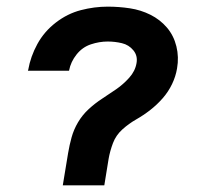

<svg xmlns="http://www.w3.org/2000/svg" viewBox="-20 -558 616 578"><path d="M169 0H294L307 -80Q311 -103 320 -127Q329 -151 348.5 -168.5Q368 -186 390 -198.5Q412 -211 432.5 -227Q453 -243 470 -262.5Q487 -282 498 -305Q509 -328 513 -352Q519 -386 511 -418.5Q503 -451 482.5 -475Q462 -499 433 -513.5Q404 -528 371 -533Q338 -538 304 -538Q264 -538 223.5 -527.5Q183 -517 148 -490Q113 -463 92.5 -425.5Q72 -388 65 -348L64 -345H188V-346Q193 -372 210.5 -394Q228 -416 253.5 -424.5Q279 -433 304 -433Q326 -433 347 -428Q368 -423 381.5 -406.5Q395 -390 391 -368Q387 -344 369 -324Q351 -304 330 -289.5Q309 -275 287.5 -261Q266 -247 247 -229.5Q228 -212 215 -190Q202 -168 195.5 -144.5Q189 -121 185 -97Z"/></svg>

Font: Iosevka Sparkle
Style: Bold Italic
Weight: 700
Italic angle: -9°
Designer: Belleve Invis
Foundry: Belleve Invis
Version: Version 4.5.0; ttfautohint (v1.8.3)